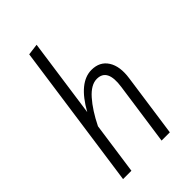

<svg xmlns="http://www.w3.org/2000/svg" viewBox="-222 -828 914 914"><g transform="rotate(-45 234.5 -371.5)"><path d="M307.1 -474.1Q362.8 -474.1 389.6 -431.9Q416.5 -389.6 405.8 -317.9L360.8 0H305.2L350.1 -315.9Q366.2 -425.8 294.9 -425.8Q255.4 -425.8 215.1 -380.1Q174.8 -334.5 139.2 -262.2L102.1 0H45.9L149.9 -735.8L207 -743.2L150.9 -346.2Q222.2 -474.1 307.1 -474.1Z"/></g></svg>

Font: Fira Sans Compressed Light
Style: Italic
Weight: 300
Width: 3
Italic angle: -8°
Designer: Carrois Corporate & Edenspiekermann AG
Foundry: Carrois Corporate GbR & Edenspiekermann AG
Version: Version 4.203;PS 004.203;hotconv 1.0.88;makeotf.lib2.5.64775